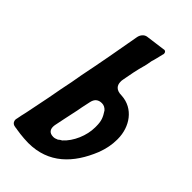

<svg xmlns="http://www.w3.org/2000/svg" viewBox="-224 -793 856 856"><g transform="rotate(45 204.0 -364.5)"><path d="M283 -447C248 -447 236 -465 236 -487V-494L238 -506C244 -540 251 -576 261 -611V-610C264 -623 267 -636 269 -650C271 -653 282 -699 283 -704C284 -707 285 -710 285 -712C285 -720 281 -726 273 -726C272 -726 271 -726 268 -725L178 -713C163 -711 150 -697 147 -678C130 -580 112 -481 92 -383C89 -367 86 -350 83 -332C75 -293 67 -254 60 -213C52 -173 44 -135 37 -99C36 -94 35 -89 34 -85C31 -72 28 -60 26 -47C25 -43 24 -39 24 -36C24 -27 29 -16 43 -13C45 -13 46 -13 48 -12L57 -11C59 -11 60 -10 62 -10C68 -9 76 -8 83 -7H82C101 -5 120 -3 138 -3C266 -3 343 -83 389 -197C402 -231 408 -263 408 -293V-298C408 -374 361 -443 283 -447ZM218 -106C212 -103 205 -101 198 -101C171 -101 165 -118 165 -132C165 -135 165 -139 166 -144C172 -175 179 -206 185 -235C189 -252 192 -268 195 -285L204 -327C209 -350 223 -361 245 -361C257 -361 267 -356 276 -346C293 -320 300 -304 300 -270V-263C300 -212 275 -152 237 -118C232 -116 225 -111 221 -107Z"/></g></svg>

Font: Bangerz
Style: Regular
Weight: 400
Designer: vernon adams
Foundry: Vernon Adams
Version: Version 2.10;December 28, 2023;FontCreator 13.0.0.2683 64-bi